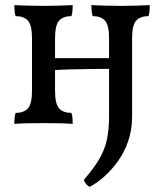

<svg xmlns="http://www.w3.org/2000/svg" viewBox="-20 -481 641 750"><path d="M330 249Q323 245 316.5 238Q310 231 308 221Q348 175 369 138Q390 101 398 62.5Q406 24 406 -26V-331Q406 -383 390 -400.5Q374 -418 342 -418Q339 -427 338 -437.5Q337 -448 337 -461Q360 -460 389.5 -459Q419 -458 451 -458Q483 -458 513 -459Q543 -460 565 -461Q565 -448 564 -437.5Q563 -427 560 -418Q528 -418 512 -400.5Q496 -383 496 -331V-25Q496 26 481 69.5Q466 113 441.5 147.5Q417 182 388 208Q359 234 330 249ZM36 3Q36 -11 37 -21Q38 -31 41 -40Q73 -40 89 -57.5Q105 -75 105 -127V-331Q105 -383 89 -400.5Q73 -418 41 -418Q38 -427 37 -437.5Q36 -448 36 -461Q59 -460 88.5 -459Q118 -458 150 -458Q182 -458 212 -459Q242 -460 264 -461Q264 -448 263 -437.5Q262 -427 259 -418Q227 -418 211 -400.5Q195 -383 195 -331V-127Q195 -75 211 -57.5Q227 -40 259 -40Q262 -31 263 -21Q264 -11 264 3Q242 1 212 0.5Q182 0 150 0Q118 0 88.5 0.5Q59 1 36 3ZM190 -207V-254H410V-212Q382 -212 341 -211.5Q300 -211 259 -210Q218 -209 190 -207Z"/></svg>

Font: Vollkorn
Style: Regular
Weight: 400
Designer: Friedrich Althausen
Foundry: Friedrich Althausen
Version: Version 5.001